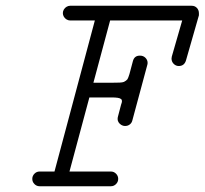

<svg xmlns="http://www.w3.org/2000/svg" viewBox="-20 -644 710 666"><path d="M223 -573Q217 -573 211 -576.5Q205 -580 201.5 -586Q198 -592 198 -598.5Q198 -605 201.5 -611Q205 -617 211 -620.5Q217 -624 223 -624H645Q656 -624 663 -616.5Q670 -609 670 -598Q670 -595 670 -591L625 -434Q619 -415 600 -415Q590 -415 582.5 -422.5Q575 -430 575 -441Q575 -444 576 -448L612 -573H362L304 -357H367Q386 -357 395.5 -357.5Q405 -358 410 -360Q418 -364 422 -369Q425 -374 429 -387L441 -432Q446 -451 465 -451Q466 -451 466 -451Q477 -451 484.5 -443.5Q492 -436 492 -426Q492 -422 491 -419L439 -226Q437 -218 431 -213Q424 -207 414 -207Q414 -207 413 -207Q407 -207 401 -210.5Q395 -214 391.5 -219.5Q388 -225 388 -230.5Q388 -236 389 -239L400 -281Q403 -289 403 -292Q403 -295 402.5 -297Q402 -299 399 -301Q393 -306 367 -306H290L221 -49H365Q375 -49 382.5 -41.5Q390 -34 390 -23.5Q390 -13 382.5 -5.5Q375 2 365 2H117Q107 2 99.5 -5.5Q92 -13 92 -23.5Q92 -34 99.5 -41.5Q107 -49 117 -49H169L309 -573Z"/></svg>

Font: TT2020Base
Style: Italic
Weight: 400
Italic angle: -15°
Version: Version 0.2.000